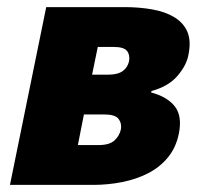

<svg xmlns="http://www.w3.org/2000/svg" viewBox="-20 -520 586 540"><path d="M8 0 110 -500H330Q372 -500 408.5 -493.5Q445 -487 470.5 -471.5Q496 -456 507 -430.5Q518 -405 510 -366Q505 -337 479.5 -307Q454 -277 406 -264L405 -260Q450 -248 471.5 -221Q493 -194 483 -144Q475 -105 452.5 -77.5Q430 -50 397 -33Q364 -16 324 -8Q284 0 242 0ZM239 -310H284Q311 -310 325 -320Q339 -330 343 -348Q346 -366 337 -377Q328 -388 299 -388H255ZM199 -112H257Q288 -112 302 -125Q316 -138 320 -156Q323 -173 313.5 -185.5Q304 -198 274 -198H216Z"/></svg>

Font: mr_Source Sans Pro
Style: Italic
Weight: 900
Italic angle: -11°
Designer: Paul D. Hunt
Foundry: Adobe Systems Incorporated
Version: Version 1.076;July 10, 2024;FontCreator 11.5.0.2430 64-bit